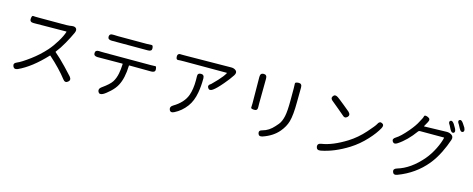

<svg xmlns="http://www.w3.org/2000/svg" viewBox="-38 -1619 6077 2468"><g transform="rotate(15 3000.0 -384.5)"><path d="M863 -4Q827 25 796 -17Q706 -134 558 -266Q554 -270 550 -266Q368 -71 198 7Q150 28 133 -12Q116 -51 165 -71Q214 -90 328 -174Q429 -249 512 -342Q564 -401 612 -480Q660 -559 677 -615Q678 -620 673 -620L241 -616Q187 -615 190 -660Q193 -705 211 -702.5Q229 -700 288 -700H650Q674 -700 698 -703L724 -707Q767 -713 784 -691Q800 -669 782 -630Q748 -556 705 -480Q658 -396 610 -336Q607 -332 611 -328Q681 -269 768 -178Q845 -98 866 -73Q899 -32 863 -4Z M1338 33Q1291 57 1274 21Q1257 -16 1297 -44Q1395 -113 1425 -161Q1455 -209 1468 -275Q1479 -328 1482 -403Q1482 -408 1477 -408L1148 -406Q1095 -406 1096 -447Q1097 -489 1150 -486L1157 -485Q1182 -484 1207 -484H1837Q1885 -484 1896.5 -486Q1908 -488 1912 -447Q1915 -406 1861 -406L1570 -408Q1565 -408 1565 -403Q1560 -235 1506 -135Q1479 -84 1425.5 -34.5Q1372 15 1338 33ZM1268 -657Q1215 -657 1216 -698Q1218 -740 1270 -736H1280Q1305 -734 1330 -734H1710Q1760 -734 1778.5 -736.5Q1797 -739 1800 -698Q1803 -657 1750 -657Z M2283 22Q2235 46 2219 7Q2204 -31 2246 -56Q2376 -133 2416 -243Q2446 -326 2446 -447Q2446 -472 2445 -497Q2442 -542 2487 -543Q2532 -544 2532 -492Q2532 -388 2516 -301Q2496 -187 2439 -110Q2375 -24 2283 22ZM2688 -387Q2645 -357 2624 -391Q2602 -425 2648 -451Q2653 -454 2721 -526Q2780 -589 2806 -637Q2808 -641 2803 -641H2238Q2183 -641 2156 -638Q2129 -635 2129 -680Q2130 -725 2184 -717Q2187 -717 2238 -717L2843 -723Q2882 -723 2907 -700Q2931 -676 2905 -635Q2866 -575 2807 -506Q2732 -417 2688 -387Z M3461 30Q3412 47 3400 7Q3387 -34 3439 -46Q3521 -67 3587 -142Q3604 -161 3621 -181Q3655 -221 3672 -298Q3687 -366 3687 -514V-672Q3687 -717 3685 -735Q3683 -753 3729 -756Q3776 -758 3775 -705L3773 -510Q3773 -339 3748 -250Q3726 -174 3668 -105Q3593 -15 3461 30ZM3266 -273Q3221 -275 3223 -291Q3225 -307 3225 -346L3222 -698Q3221 -751 3267 -751Q3312 -751 3311 -698L3308 -370Q3308 -345 3309 -320Q3312 -271 3266 -273Z M4227 13Q4176 22 4168 -22Q4161 -66 4213 -74Q4358 -95 4541 -209Q4652 -279 4744 -383Q4829 -479 4841 -504Q4863 -551 4899 -533Q4935 -515 4910 -469Q4869 -393 4786 -303Q4695 -204 4587 -136Q4402 -20 4227 13ZM4450 -495Q4418 -464 4382 -502Q4380 -504 4304 -568Q4223 -636 4218 -639Q4175 -668 4198 -703Q4221 -737 4264 -708Q4280 -698 4360 -633Q4440 -568 4445 -563Q4482 -526 4450 -495Z M5261 58Q5212 77 5198 36Q5185 -4 5235 -19Q5409 -70 5560 -248Q5616 -314 5661 -404Q5703 -489 5718 -555Q5719 -560 5714 -560H5395Q5382 -560 5374 -549Q5274 -410 5159 -335Q5116 -306 5094 -340Q5073 -373 5118 -400Q5175 -434 5264 -539Q5331 -618 5361 -679Q5373 -703 5386 -726Q5394 -742 5398.5 -760.5Q5403 -779 5447 -762Q5492 -744 5465 -697L5431 -636Q5429 -632 5434 -632L5730 -640Q5765 -641 5795 -623Q5831 -601 5816 -555Q5786 -466 5743 -379Q5694 -280 5631 -203Q5485 -26 5261 58ZM5820 -651Q5794 -638 5770 -684Q5750 -725 5747 -730Q5716 -772 5739 -788Q5762 -805 5792 -762Q5810 -735 5822 -711Q5846 -664 5820 -651ZM5932 -692Q5906 -679 5882 -725Q5862 -764 5858 -770Q5826 -812 5849 -828Q5872 -845 5902 -802Q5928 -765 5935 -752Q5958 -705 5932 -692Z"/></g></svg>

Font: Resource Han Rounded KR
Style: Regular
Weight: 400
Designer: Cyano Hao (round all glyphs); Ryoko NISHIZUKA 西塚涼子 (kana, bopomofo & ideographs); Paul D. Hunt (Latin, Greek & Cyrillic)
Foundry: Cyano Hao
Version: 0.990